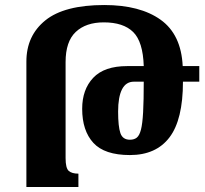

<svg xmlns="http://www.w3.org/2000/svg" viewBox="-20 -744 817 764"><path d="M292 0H85V-499Q85 -602 160.5 -663Q236 -724 395 -724Q537 -724 619 -665.5Q701 -607 707 -481H773V-419H708Q708 -268 654.5 -197.5Q601 -127 497 -127Q396 -127 351.5 -175.5Q307 -224 307 -311Q307 -388 351 -434.5Q395 -481 486 -481H552Q549 -578 510 -616.5Q471 -655 393 -655Q322 -655 281.5 -617Q241 -579 241 -497V-115Q241 -75 253.5 -64Q266 -53 292 -53ZM513 -419Q481 -419 465.5 -388.5Q450 -358 450 -300Q450 -241 459 -214.5Q468 -188 497 -188Q514 -188 524.5 -196.5Q535 -205 541 -228.5Q547 -252 549.5 -298Q552 -344 552 -419Z"/></svg>

Font: Noto Serif Armenian Condensed ExtraBold
Style: Regular
Weight: 800
Width: 3
Designer: Monotype Design Team
Foundry: Monotype Imaging Inc.
Version: Version 2.008; ttfautohint (v1.8.4.7-5d5b)